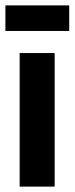

<svg xmlns="http://www.w3.org/2000/svg" viewBox="-33 -693 277 713"><path d="M40 0V-496H170V0ZM-13 -578V-673H224V-578Z"/></svg>

Font: HostGroteskBold
Style: Bold
Weight: 700
Designer: Doukan Karapınar based on Poppins by Indian Type Foundry, Jonny Pinhorn
Foundry: Element Type
Version: Version 1.001; ttfautohint (v1.8.4.7-5d5b)